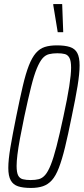

<svg xmlns="http://www.w3.org/2000/svg" viewBox="-20 -920 413 948"><path d="M133 8Q94 8 69.5 0Q45 -8 33 -29.5Q21 -51 21 -91Q21 -131 31.5 -193Q42 -255 60 -344Q78 -433 92.5 -495Q107 -557 122.5 -596.5Q138 -636 157 -658Q176 -680 201 -688Q226 -696 261 -696Q300 -696 325 -688Q350 -680 361.5 -658.5Q373 -637 373 -597Q373 -557 363 -495.5Q353 -434 334 -344Q316 -254 301 -192.5Q286 -131 270.5 -91Q255 -51 236 -30Q217 -9 192 -0.5Q167 8 133 8ZM131 -31Q155 -31 172 -35.5Q189 -40 203 -56Q217 -72 230.5 -105.5Q244 -139 259 -197Q274 -255 293 -344Q313 -436 322 -494.5Q331 -553 331 -586Q331 -619 323 -634Q315 -649 300.5 -653Q286 -657 263 -657Q240 -657 222 -652.5Q204 -648 190 -632Q176 -616 162 -582.5Q148 -549 133.5 -491Q119 -433 100 -344Q87 -282 78.5 -235.5Q70 -189 66 -156Q62 -123 62 -101Q62 -69 69.5 -54Q77 -39 93 -35Q109 -31 131 -31ZM265 -761 243 -895V-900H287L292 -766V-761Z"/></svg>

Font: Saira UltraCondensed ExtraLight
Style: Italic
Weight: 250
Width: 1
Italic angle: -12°
Designer: Hector Gatti with collaboration of the Omnibus-Type team
Foundry: Omnibus-Type
Version: Version 1.101